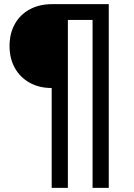

<svg xmlns="http://www.w3.org/2000/svg" viewBox="-20 -725 645 925"><path d="M229 180V-301Q168 -301 122 -327Q76 -353 51 -398.5Q26 -444 26 -503Q26 -563 51 -608.5Q76 -654 122.5 -679.5Q169 -705 231 -705H504V180H426V-629H307V180Z"/></svg>

Font: Nunito Sans 12pt ExtraLight 8pt Medium
Style: Regular
Weight: 500
Version: Version 3.101;gftools[0.9.27]